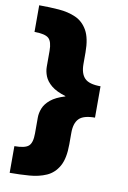

<svg xmlns="http://www.w3.org/2000/svg" viewBox="-98 -823 683 1025"><g transform="rotate(10 243.0 -311.0)"><path d="M29.3 143.6V-1Q86.4 -1 106.2 -18.6Q126 -36.1 126 -86.9V-172.9Q126 -197.8 136.2 -223.6Q146.5 -249.5 173.6 -272Q200.7 -294.4 251 -309.6V-311.5Q200.7 -326.7 173.6 -349.1Q146.5 -371.6 136.2 -397.5Q126 -423.3 126 -448.2V-534.2Q126 -585 106.2 -602.5Q86.4 -620.1 29.3 -620.1V-764.6Q84.5 -764.6 135.7 -760.7Q187 -756.8 227.8 -738.8Q268.6 -720.7 292.5 -678.5Q316.4 -636.2 316.4 -559.6V-497.1Q316.4 -444.8 340.6 -420.2Q364.7 -395.5 426.8 -395.5V-225.6Q364.7 -225.6 340.6 -200.9Q316.4 -176.3 316.4 -124V-61.5Q316.4 15.1 292.5 57.4Q268.6 99.6 227.8 117.7Q187 135.7 135.7 139.6Q84.5 143.6 29.3 143.6Z"/></g></svg>

Font: Inter Display Black
Style: Regular
Weight: 900
Designer: Rasmus Andersson
Foundry: rsms
Version: Version 4.000;git-a52131595